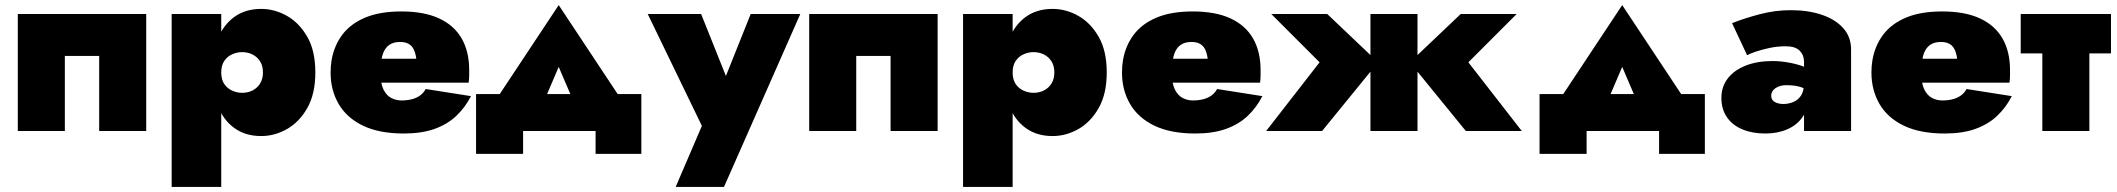

<svg xmlns="http://www.w3.org/2000/svg" viewBox="-20 -515 8326 755"><path d="M555 -460H50V0H235V-295H370V0H555Z M850 220V-460H655V220ZM1220 -230Q1220 -315 1188.5 -370Q1157 -425 1108.5 -452.5Q1060 -480 1007 -480Q945 -480 901.5 -448.5Q858 -417 836 -361Q814 -305 814 -230Q814 -156 836 -99.5Q858 -43 901.5 -11.5Q945 20 1007 20Q1060 20 1108.5 -7.5Q1157 -35 1188.5 -90.5Q1220 -146 1220 -230ZM1014 -230Q1014 -205 1003 -187Q992 -169 973.5 -159.5Q955 -150 932 -150Q912 -150 893 -158.5Q874 -167 862 -184.5Q850 -202 850 -230Q850 -258 862 -275.5Q874 -293 893 -301.5Q912 -310 932 -310Q955 -310 973.5 -300.5Q992 -291 1003 -273.5Q1014 -256 1014 -230Z M1386 -190H1823Q1825 -206 1825 -219.5Q1825 -233 1825 -239Q1825 -312 1795.5 -363.5Q1766 -415 1707 -442.5Q1648 -470 1558 -470Q1474 -470 1416.5 -446Q1359 -422 1326.5 -379Q1294 -336 1284 -279Q1282 -267 1281 -255Q1280 -243 1280 -230Q1280 -161 1311.5 -106.5Q1343 -52 1407 -21Q1471 10 1568 10Q1638 10 1688.5 -8Q1739 -26 1774 -59Q1809 -92 1832 -137L1654 -165Q1646 -150 1632.5 -140Q1619 -130 1600.5 -125Q1582 -120 1558 -120Q1538 -120 1519 -129.5Q1500 -139 1488 -163Q1476 -187 1476 -230L1478 -250Q1478 -283 1486.5 -305.5Q1495 -328 1511.5 -339Q1528 -350 1553 -350Q1573 -350 1586 -343Q1599 -336 1606.5 -321.5Q1614 -307 1617 -284H1386Z M2177 -252 2272 -30 2452 -80 2177 -495 1902 -80 2082 -30ZM2322 0V90H2502V-145H1852V90H2037V0Z M3127 -460H2932L2782 -85H2887L2737 -460H2527L2740 -20L2637 220H2827Z M3667 -460H3162V0H3347V-295H3482V0H3667Z M3962 220V-460H3767V220ZM4332 -230Q4332 -315 4300.5 -370Q4269 -425 4220.5 -452.5Q4172 -480 4119 -480Q4057 -480 4013.5 -448.5Q3970 -417 3948 -361Q3926 -305 3926 -230Q3926 -156 3948 -99.5Q3970 -43 4013.5 -11.5Q4057 20 4119 20Q4172 20 4220.5 -7.5Q4269 -35 4300.5 -90.5Q4332 -146 4332 -230ZM4126 -230Q4126 -205 4115 -187Q4104 -169 4085.5 -159.5Q4067 -150 4044 -150Q4024 -150 4005 -158.5Q3986 -167 3974 -184.5Q3962 -202 3962 -230Q3962 -258 3974 -275.5Q3986 -293 4005 -301.5Q4024 -310 4044 -310Q4067 -310 4085.5 -300.5Q4104 -291 4115 -273.5Q4126 -256 4126 -230Z M4498 -190H4935Q4937 -206 4937 -219.5Q4937 -233 4937 -239Q4937 -312 4907.5 -363.5Q4878 -415 4819 -442.5Q4760 -470 4670 -470Q4586 -470 4528.5 -446Q4471 -422 4438.5 -379Q4406 -336 4396 -279Q4394 -267 4393 -255Q4392 -243 4392 -230Q4392 -161 4423.5 -106.5Q4455 -52 4519 -21Q4583 10 4680 10Q4750 10 4800.5 -8Q4851 -26 4886 -59Q4921 -92 4944 -137L4766 -165Q4758 -150 4744.5 -140Q4731 -130 4712.5 -125Q4694 -120 4670 -120Q4650 -120 4631 -129.5Q4612 -139 4600 -163Q4588 -187 4588 -230L4590 -250Q4590 -283 4598.5 -305.5Q4607 -328 4623.5 -339Q4640 -350 4665 -350Q4685 -350 4698 -343Q4711 -336 4718.5 -321.5Q4726 -307 4729 -284H4498Z M5724 -460 5524 -270 5744 0H5964L5754 -270L5944 -460ZM5554 -460H5369V0H5554ZM5199 -460H4979L5169 -270L4959 0H5179L5399 -270Z M6359 -252 6454 -30 6634 -80 6359 -495 6084 -80 6264 -30ZM6504 0V90H6684V-145H6034V90H6219V0Z M6945 -139Q6945 -151 6952.5 -160Q6960 -169 6973.5 -174.5Q6987 -180 7004 -180Q7040 -180 7063 -172Q7086 -164 7107 -147V-233Q7095 -245 7069 -254.5Q7043 -264 7011 -269.5Q6979 -275 6950 -275Q6890 -275 6844.5 -257Q6799 -239 6774 -206.5Q6749 -174 6749 -130Q6749 -86 6770.5 -54.5Q6792 -23 6831 -6.5Q6870 10 6922 10Q6970 10 7008 -6.5Q7046 -23 7068 -54.5Q7090 -86 7090 -130L7074 -190Q7074 -157 7062 -139Q7050 -121 7031 -113.5Q7012 -106 6992 -106Q6980 -106 6969 -109.5Q6958 -113 6951.5 -120Q6945 -127 6945 -139ZM6850 -298Q6861 -304 6884.5 -312Q6908 -320 6938.5 -326.5Q6969 -333 7002 -333Q7040 -333 7057 -315.5Q7074 -298 7074 -272V0H7259V-320Q7259 -370 7228 -404.5Q7197 -439 7143.5 -457Q7090 -475 7022 -475Q6960 -475 6899.5 -459Q6839 -443 6791 -424Z M7445 -190H7882Q7884 -206 7884 -219.5Q7884 -233 7884 -239Q7884 -312 7854.5 -363.5Q7825 -415 7766 -442.5Q7707 -470 7617 -470Q7533 -470 7475.5 -446Q7418 -422 7385.5 -379Q7353 -336 7343 -279Q7341 -267 7340 -255Q7339 -243 7339 -230Q7339 -161 7370.5 -106.5Q7402 -52 7466 -21Q7530 10 7627 10Q7697 10 7747.5 -8Q7798 -26 7833 -59Q7868 -92 7891 -137L7713 -165Q7705 -150 7691.5 -140Q7678 -130 7659.5 -125Q7641 -120 7617 -120Q7597 -120 7578 -129.5Q7559 -139 7547 -163Q7535 -187 7535 -230L7537 -250Q7537 -283 7545.5 -305.5Q7554 -328 7570.5 -339Q7587 -350 7612 -350Q7632 -350 7645 -343Q7658 -336 7665.5 -321.5Q7673 -307 7676 -284H7445Z M7926 -460V-305H8281V-460ZM8011 -440V0H8196V-440Z"/></svg>

Font: Jost Black
Style: Regular
Weight: 900
Version: Version 3.710